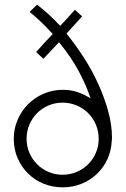

<svg xmlns="http://www.w3.org/2000/svg" viewBox="-20 -795 542 823"><path d="M39 -200Q39 -243 55.5 -281.5Q72 -320 100.5 -348.5Q129 -377 167.5 -393.5Q206 -410 250 -410Q283 -410 313 -400Q343 -390 368 -373Q352 -424 319.5 -486Q287 -548 233 -614L166 -543L135 -572Q169 -611 206 -649Q183 -675 158 -699Q133 -723 107 -744L139 -775Q165 -755 189.5 -732.5Q214 -710 238 -684Q254 -701 269.5 -718Q285 -735 301 -753L332 -725L265 -651Q304 -603 339.5 -548Q375 -493 401.5 -434.5Q428 -376 444 -317.5Q460 -259 460 -204Q460 -200 459.5 -196.5Q459 -193 459 -191Q457 -149 440.5 -113Q424 -77 396 -50Q368 -23 330 -7.5Q292 8 249 8Q205 8 167 -7.5Q129 -23 100.5 -51Q72 -79 55.5 -117Q39 -155 39 -200ZM94 -200Q94 -168 106 -140Q118 -112 139 -91Q160 -70 188 -58Q216 -46 248 -46Q280 -46 308.5 -58Q337 -70 358 -91Q379 -112 391 -140Q403 -168 403 -200Q403 -232 391 -260.5Q379 -289 358 -310Q337 -331 308.5 -343Q280 -355 248 -355Q216 -355 188 -343Q160 -331 139 -310Q118 -289 106 -260.5Q94 -232 94 -200Z"/></svg>

Font: Josefin Sans
Style: Regular
Weight: 400
Designer: Santiago Orozco
Foundry: Typemade
Version: Version 1.0